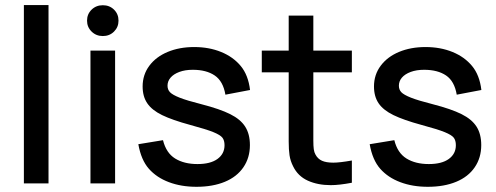

<svg xmlns="http://www.w3.org/2000/svg" viewBox="-20 -695 1917 742"><path d="M167.5 13.7H72.3V-675.3H167.5Z M377.4 -555.7Q351.6 -555.7 334 -573Q316.4 -590.3 316.4 -615.2Q316.4 -640.6 334 -657.7Q351.6 -674.8 377.4 -674.8Q403.3 -674.8 420.7 -657.7Q438 -640.6 438 -615.2Q438 -590.3 420.7 -573Q403.3 -555.7 377.4 -555.7ZM424.8 13.7H329.6V-499.5H424.8Z M739.3 26.9Q680.2 26.9 632.8 9Q585.4 -8.8 555.4 -42.7Q525.4 -76.7 514.6 -137.7L609.9 -153.3Q622.1 -104 656.7 -82.5Q691.4 -61 743.2 -61Q793.5 -61 820.6 -80.8Q847.7 -100.6 847.7 -133.8Q847.7 -152.3 839.6 -162.8Q831.5 -173.3 804.7 -184.3Q777.8 -195.3 714.4 -212.4Q646 -231 606.4 -250.2Q566.9 -269.5 549.1 -295.9Q531.2 -322.3 531.2 -360.8Q531.2 -406.2 557.1 -440.9Q583 -475.6 628.2 -494.4Q673.3 -513.2 730.5 -513.2Q788.1 -513.2 834.7 -494.1Q881.3 -475.1 910.4 -439.9Q939.5 -404.8 946.3 -347.2L851.1 -329.1Q842.3 -381.3 809.8 -403.3Q777.3 -425.3 725.1 -425.3Q695.3 -425.3 673.1 -417Q650.9 -408.7 639.2 -395Q627.4 -381.3 627.4 -363.8Q627.4 -348.6 637 -338.6Q646.5 -328.6 674.1 -317.6Q701.7 -306.6 759.3 -292Q829.6 -273.9 869.6 -253.9Q909.7 -233.9 927.7 -205.3Q945.8 -176.8 945.8 -134.3Q945.8 -85.4 920.7 -48.6Q895.5 -11.7 848.9 7.6Q802.2 26.9 739.3 26.9Z M1258.3 20.5Q1208 20.5 1169.7 3.2Q1131.3 -14.2 1112.8 -52.2Q1102.1 -73.2 1098.9 -95Q1095.7 -116.7 1095.7 -147.9V-415.5H991.7V-499.5H1095.7V-634.8H1190.9V-499.5H1339.8V-415.5H1190.9V-151.9Q1190.9 -130.9 1192.6 -118.4Q1194.3 -106 1199.2 -97.7Q1208 -81.1 1224.4 -73.7Q1240.7 -66.4 1268.1 -66.4Q1292.5 -66.4 1339.8 -74.7V11.2Q1291 20.5 1258.3 20.5Z M1633.3 26.9Q1574.2 26.9 1526.9 9Q1479.5 -8.8 1449.5 -42.7Q1419.4 -76.7 1408.7 -137.7L1503.9 -153.3Q1516.1 -104 1550.8 -82.5Q1585.4 -61 1637.2 -61Q1687.5 -61 1714.6 -80.8Q1741.7 -100.6 1741.7 -133.8Q1741.7 -152.3 1733.6 -162.8Q1725.6 -173.3 1698.7 -184.3Q1671.9 -195.3 1608.4 -212.4Q1540 -231 1500.5 -250.2Q1460.9 -269.5 1443.1 -295.9Q1425.3 -322.3 1425.3 -360.8Q1425.3 -406.2 1451.2 -440.9Q1477.1 -475.6 1522.2 -494.4Q1567.4 -513.2 1624.5 -513.2Q1682.1 -513.2 1728.8 -494.1Q1775.4 -475.1 1804.4 -439.9Q1833.5 -404.8 1840.3 -347.2L1745.1 -329.1Q1736.3 -381.3 1703.9 -403.3Q1671.4 -425.3 1619.1 -425.3Q1589.4 -425.3 1567.1 -417Q1544.9 -408.7 1533.2 -395Q1521.5 -381.3 1521.5 -363.8Q1521.5 -348.6 1531 -338.6Q1540.5 -328.6 1568.1 -317.6Q1595.7 -306.6 1653.3 -292Q1723.6 -273.9 1763.7 -253.9Q1803.7 -233.9 1821.8 -205.3Q1839.8 -176.8 1839.8 -134.3Q1839.8 -85.4 1814.7 -48.6Q1789.6 -11.7 1742.9 7.6Q1696.3 26.9 1633.3 26.9Z"/></svg>

Font: Potro Sans Bangla
Style: Bold
Weight: 700
Designer: Jayed Ahsan Saad
Foundry: Codepotro
Version: Potro Sans Bangla;Version 0.996;CodepotroFonts;